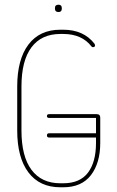

<svg xmlns="http://www.w3.org/2000/svg" viewBox="-20 -790 494 814"><path d="M188 -207Q179 -207 179 -216Q179 -225 188 -225H387V-290H188Q179 -290 179 -298Q179 -306 188 -306H390Q405 -306 405 -291V-184Q405 -99 365.5 -47.5Q326 4 248 4H236Q148 4 100.5 -59Q53 -122 53 -237V-423Q53 -538 100.5 -601Q148 -664 236 -664H248Q335 -664 381 -604Q383 -600 383 -598Q383 -590 374 -590Q370 -590 368 -593Q327 -646 248 -646H236Q156 -646 113.5 -589.5Q71 -533 71 -423V-237Q71 -127 113.5 -70Q156 -13 236 -13H248Q319 -13 353 -58Q387 -103 387 -184V-207ZM213 -756Q213 -770 228 -770Q242 -770 242 -756V-753Q242 -739 228 -739Q213 -739 213 -753Z"/></svg>

Font: Libertine Sup Thin
Style: Regular
Weight: 100
Designer: Bastien Sozeau
Foundry: NBR — Bastien Sozeau
Version: Version 2.003; ttfautohint (v1.8.4.7-5d5b);gftools[0.9.33]